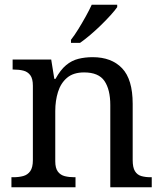

<svg xmlns="http://www.w3.org/2000/svg" viewBox="-20 -786 685 806"><path d="M28 0V-42H36Q59 -42 77.5 -47Q96 -52 107 -67.5Q118 -83 118 -114V-426Q118 -456 107 -470.5Q96 -485 78 -489.5Q60 -494 38 -494H33V-536H195L208 -455H213Q234 -493 257.5 -512.5Q281 -532 309 -539Q337 -546 369 -546Q448 -546 492.5 -499.5Q537 -453 537 -350V-114Q537 -83 546.5 -67.5Q556 -52 573 -47Q590 -42 612 -42H617V0H443V-345Q443 -410 418.5 -446Q394 -482 333 -482Q288 -482 261.5 -459.5Q235 -437 223.5 -400Q212 -363 212 -320V-109Q212 -80 223 -65.5Q234 -51 252 -46.5Q270 -42 292 -42H297V0ZM278 -619Q293 -638 309 -664Q325 -690 340 -717Q355 -744 365 -766H472V-756Q463 -743 445 -723Q427 -703 404.5 -681Q382 -659 359 -639.5Q336 -620 316 -606H278Z"/></svg>

Font: Noto Serif Thai
Style: Regular
Weight: 400
Designer: Monotype Design Team
Foundry: Monotype Imaging Inc.
Version: Version 2.001